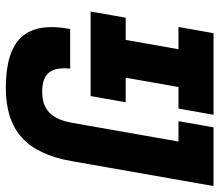

<svg xmlns="http://www.w3.org/2000/svg" viewBox="-66 -666 743 650"><g transform="rotate(90 305.0 -341.5)"><path d="M278.3 9.8Q154.3 9.8 106 -43.2Q57.6 -96.2 78.6 -208H212.9Q207.5 -159.2 226.3 -136.2Q245.1 -113.3 291 -113.3Q336.4 -113.3 361.6 -137.5Q386.7 -161.6 396 -212.9L480.5 -693.4H610.4L525.9 -212.9Q505.9 -98.1 446 -44.2Q386.2 9.8 278.3 9.8ZM19.5 -277.3 40.5 -396H326.7L305.7 -277.3ZM94.7 -277.3 168 -693.4H295.9L222.7 -277.3ZM71.8 -574.7 92.8 -693.4H369.1L348.1 -574.7ZM390.6 -574.7 411.6 -693.4H549.3L528.8 -574.7Z"/></g></svg>

Font: Cascadia Mono NF
Style: Italic
Weight: 400
Italic angle: -10°
Monospace: yes
Designer: Aaron Bell
Foundry: Saja Typeworks
Version: Version 2404.023